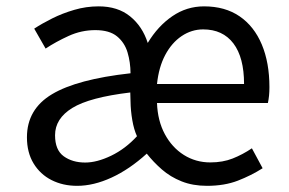

<svg xmlns="http://www.w3.org/2000/svg" viewBox="-20 -577 917 610"><path d="M225 13.4Q179.8 13.4 143.7 -4.9Q107.6 -23.2 86.6 -57.9Q65.6 -92.5 65.6 -140.7Q65.6 -230.1 145.3 -277.7Q225 -325.4 394.7 -344.2Q394.5 -379.4 385.2 -410.5Q375.9 -441.7 351.8 -461.5Q327.7 -481.3 282.8 -481.3Q238.5 -481.3 198 -462.8Q157.5 -444.3 124.9 -422.7L88.7 -486Q113.5 -502.3 145.9 -518.5Q178.3 -534.7 216 -545.7Q253.6 -556.8 293.4 -556.8Q354.3 -556.8 393.4 -525Q432.5 -493.3 449.4 -440.6Q481.5 -494 527.3 -525.4Q573.1 -556.8 628.2 -556.8Q695 -556.8 741.3 -525.1Q787.5 -493.4 811.8 -435.5Q836 -377.7 836 -300.1Q836 -285.9 834.8 -273.3Q833.5 -260.7 831.1 -249.7H478.8Q480.9 -193.2 503.7 -150.8Q526.5 -108.4 564.1 -84.7Q601.8 -61 648.2 -61Q687.8 -61 719.1 -73.4Q750.5 -85.8 780.3 -105.8L814.4 -42.5Q778 -19.4 735.6 -3Q693.1 13.4 637.7 13.4Q592.4 13.4 556.9 -0.8Q521.4 -14.9 494.3 -38.6Q467.3 -62.2 446.3 -88.9Q391.4 -39 334.4 -12.8Q277.4 13.4 225 13.4ZM250.7 -60.6Q288 -60.6 333.2 -82.3Q378.3 -104.1 415.2 -144.2Q405.5 -165.1 400.3 -195.3Q395.1 -225.5 394.7 -255.3L393.9 -283.2Q264.4 -267.7 209.7 -234Q154.9 -200.3 154.9 -147.4Q154.9 -100.4 182.5 -80.5Q210.1 -60.6 250.7 -60.6ZM478.8 -310.1H755.4Q755.4 -394.3 721.6 -439Q687.7 -483.6 625.4 -483.6Q588.6 -483.6 557 -462.3Q525.5 -441.1 504.9 -402.3Q484.4 -363.6 478.8 -310.1Z"/></svg>

Font: Noto Sans JP
Style: Regular
Weight: 100
Designer: Ryoko NISHIZUKA 西塚涼子 (kana, bopomofo & ideographs); Paul D. Hunt (Latin, Greek & Cyrillic); Sandoll Communications 산돌커뮤니
Foundry: Adobe
Version: Version 2.004;hotconv 1.0.118;makeotfexe 2.5.65603